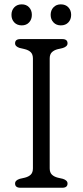

<svg xmlns="http://www.w3.org/2000/svg" viewBox="-20 -884 389 904"><path d="M214 -91.5Q214 -72 224.2 -62Q234.5 -52 252 -47.5L276 -42Q298 -35 298 -20Q298 0 273 0H76.5Q51 0 51 -20Q51 -35 73 -42L97 -47.5Q115 -52 125 -62Q135 -72 135 -91.5V-608.5Q135 -628 125 -638Q115 -648 97 -652.5L73 -658Q51 -665 51 -680Q51 -700 76.5 -700H273Q298 -700 298 -680Q298 -665 276 -658L252 -652.5Q234.5 -648 224.2 -638Q214 -628 214 -608.5ZM82.5 -764.5Q60.5 -764.5 47.2 -778.5Q34 -792.5 34 -814Q34 -835.5 47.2 -849.5Q60.5 -863.5 82.5 -863.5Q104 -863.5 117 -849.5Q130 -835.5 130 -814Q130 -792.5 117 -778.5Q104 -764.5 82.5 -764.5ZM266.5 -764.5Q245 -764.5 231.8 -778.5Q218.5 -792.5 218.5 -814Q218.5 -835.5 231.8 -849.5Q245 -863.5 266.5 -863.5Q288.5 -863.5 301.8 -849.5Q315 -835.5 315 -814Q315 -792.5 301.8 -778.5Q288.5 -764.5 266.5 -764.5Z"/></svg>

Font: Fraunces 9pt SuperSoft Light
Style: Regular
Weight: 300
Version: Version 1.000;[b76b70a41]